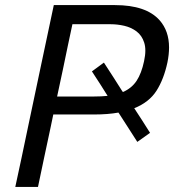

<svg xmlns="http://www.w3.org/2000/svg" viewBox="-20 -733 683 753"><path d="M40 0Q52.5 -59.5 64.5 -114Q76 -169 90 -235.5L140 -472.5Q154.5 -541 166.5 -597.5Q178.5 -653.5 191 -713H431Q553 -713 606 -653.5Q643 -611.5 643 -547Q643 -519 636.5 -487.5Q622.5 -422.5 593.8 -377.2Q565 -332 506.5 -308.5Q520.5 -287.5 536 -263.2Q551.5 -239 568.5 -212L518.5 -176.5Q499 -207 481 -235Q463 -262.5 448.5 -285.5L444.5 -291.5Q403 -284 349.5 -284H189L179 -236Q164.5 -169.5 153 -114.2Q141.5 -59 129 0ZM413.5 -638H264Q255 -595.5 246 -553.5Q237 -511 227 -462L204 -354.5H348Q378 -354.5 402 -357Q388 -379 373 -403Q357.5 -426.5 340.5 -453L387.5 -487.5Q407.5 -457 424.8 -430Q442 -403 457.5 -378.5L462 -372Q496.5 -387 515.8 -416.2Q535 -445.5 545 -493Q550 -516 550 -534.5Q550 -552 545.5 -566Q536.5 -594 515.5 -609.8Q494.5 -625.5 467.5 -631.8Q440.5 -638 413.5 -638Z"/></svg>

Font: Heraclito
Style: Italic
Weight: 400
Italic angle: -12°
Designer: Kostas Bartsokas (font) & Cristiano Sobral (main changes)
Foundry: Kostas Bartsokas (font) & Cristiano Sobral (main changes)
Version: Version 1.00;July 8, 2020;FontCreator 13.0.0.2655 64-bit